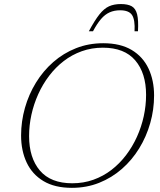

<svg xmlns="http://www.w3.org/2000/svg" viewBox="-20 -894 770 924"><path d="M120 -239Q120 -134.5 172 -73.2Q224 -12 328 -12Q382 -12 429.5 -29Q477 -46 516.2 -76.2Q555.5 -106.5 586.5 -147.2Q617.5 -188 639 -235.5Q660.5 -283 671.8 -334.5Q683 -386 683 -437.5Q683 -542 631 -603.2Q579 -664.5 475 -664.5Q421 -664.5 373.5 -647.5Q326 -630.5 286.8 -600.2Q247.5 -570 216.5 -529.2Q185.5 -488.5 164 -440.8Q142.5 -393 131.2 -341.8Q120 -290.5 120 -239ZM721.5 -434.5Q721.5 -366.5 703 -301.5Q684.5 -236.5 650 -180.2Q615.5 -124 566.8 -81.2Q518 -38.5 457.2 -14.2Q396.5 10 326 10Q243.5 10 189.2 -22.5Q135 -55 108.2 -112Q81.5 -169 81.5 -242Q81.5 -309.5 100 -374.8Q118.5 -440 153 -496.2Q187.5 -552.5 236.2 -595.2Q285 -638 345.8 -662Q406.5 -686 477 -686Q559.5 -686 613.8 -653.5Q668 -621 694.8 -564Q721.5 -507 721.5 -434.5ZM558 -844.5Q530 -844.5 507.5 -834.5Q485 -824.5 466 -802.2Q447 -780 427.5 -743.5H407.5Q436 -796.5 458.5 -824.8Q481 -853 505 -863.8Q529 -874.5 561.5 -874.5Q595 -874.5 614 -863.8Q633 -853 640 -824.5Q647 -796 644 -743.5H627.5Q630.5 -798.5 615.5 -821.5Q600.5 -844.5 558 -844.5Z"/></svg>

Font: Newsreader 16pt 16pt ExtraLight
Style: Italic
Weight: 250
Italic angle: -17°
Version: Version 1.003